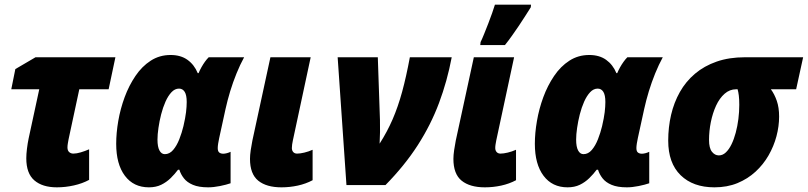

<svg xmlns="http://www.w3.org/2000/svg" viewBox="-20 -801 3496 831"><path d="M226.1 9.8Q163.6 9.8 128.7 -20.3Q93.8 -50.3 93.8 -115.7Q93.8 -133.8 96.7 -157.5Q99.6 -181.2 104 -202.1L149.9 -414.6H28.8L46.4 -502L133.8 -553.2H479.5L450.2 -414.6H323.2L276.9 -198.7Q275.4 -190.4 273.7 -180.9Q272 -171.4 272 -162.6Q272 -149.4 279.3 -142.8Q286.6 -136.2 297.4 -136.2Q311.5 -136.2 329.6 -141.6Q347.7 -147 365.7 -154.8V-22.5Q336.9 -6.8 300 1.5Q263.2 9.8 226.1 9.8Z M624.5 9.8Q558.1 9.8 520.5 -40.3Q482.9 -90.3 482.9 -178.7Q482.9 -225.1 491.9 -277.6Q501 -330.1 519.5 -380.4Q538.1 -430.7 566.2 -472.2Q594.2 -513.7 632.3 -538.3Q670.4 -563 718.3 -563Q762.2 -563 791.5 -542Q820.8 -521 835.9 -484.4H839.4Q844.7 -497.1 851.8 -509.8Q858.9 -522.5 866.9 -533.7Q875 -544.9 883.3 -553.2H1036.6Q1019 -521 1003.7 -483.2Q988.3 -445.3 976.3 -406Q964.4 -366.7 956.1 -329.1L928.7 -203.6Q926.3 -192.4 924.3 -180.2Q922.4 -168 922.4 -160.2Q922.4 -146 929 -140.9Q935.5 -135.7 946.3 -135.7Q952.6 -135.7 961.4 -137.9Q970.2 -140.1 978 -144V-7.8Q960 -1.5 932.1 4.2Q904.3 9.8 880.9 9.8Q840.3 9.8 814.9 -1Q789.6 -11.7 775.9 -29.3Q762.2 -46.9 756.3 -66.4H750.5Q736.3 -47.4 718.3 -29.8Q700.2 -12.2 677.5 -1.2Q654.8 9.8 624.5 9.8ZM693.4 -133.8Q713.9 -133.8 729.5 -152.1Q745.1 -170.4 756.1 -198.5Q767.1 -226.6 773.9 -254.9Q782.2 -290.5 785.2 -315.4Q788.1 -340.3 788.1 -359.4Q788.1 -389.6 779.3 -403.6Q770.5 -417.5 754.9 -417.5Q736.8 -417.5 722.2 -401.9Q707.5 -386.2 696.3 -361.1Q685.1 -335.9 677.5 -306.2Q669.9 -276.4 665.8 -247.6Q661.6 -218.8 661.6 -196.8Q661.6 -165.5 670.2 -149.7Q678.7 -133.8 693.4 -133.8Z M1198.2 9.8Q1133.3 9.8 1097.7 -19Q1062 -47.9 1062 -113.3Q1062 -129.4 1065.2 -151.4Q1068.4 -173.3 1072.3 -192.4L1150.4 -553.2H1324.7L1247.6 -193.4Q1245.6 -183.6 1244.4 -175.8Q1243.2 -168 1243.2 -160.2Q1243.2 -149.9 1249 -143.1Q1254.9 -136.2 1266.1 -136.2Q1278.8 -136.2 1297.4 -140.6Q1315.9 -145 1333 -152.8V-21Q1303.7 -5.4 1269 2.2Q1234.4 9.8 1198.2 9.8Z M1479.5 0 1441.4 -553.2H1615.2L1624.5 -281.7Q1625 -255.9 1624.8 -230.2Q1624.5 -204.6 1623 -179.2Q1655.8 -230.5 1679.2 -284.4Q1702.6 -338.4 1720.5 -403.8Q1738.3 -469.2 1753.9 -553.2H1935.1Q1915.5 -449.7 1880.1 -355.2Q1844.7 -260.7 1788.1 -172.6Q1731.4 -84.5 1648.4 0Z M2078.6 9.8Q2013.7 9.8 1978 -19Q1942.4 -47.9 1942.4 -113.3Q1942.4 -129.4 1945.6 -151.4Q1948.7 -173.3 1952.6 -192.4L2030.8 -553.2H2205.1L2127.9 -193.4Q2126 -183.6 2124.8 -175.8Q2123.5 -168 2123.5 -160.2Q2123.5 -149.9 2129.4 -143.1Q2135.3 -136.2 2146.5 -136.2Q2159.2 -136.2 2177.7 -140.6Q2196.3 -145 2213.4 -152.8V-21Q2184.1 -5.4 2149.4 2.2Q2114.7 9.8 2078.6 9.8ZM2058.6 -606 2060.1 -619.1Q2066.9 -632.8 2075.4 -654.1Q2084 -675.3 2093.3 -699.2Q2102.5 -723.1 2110.1 -744.6Q2117.7 -766.1 2122.1 -780.8H2278.3L2277.3 -769.5Q2265.6 -751 2252.4 -730.2Q2239.3 -709.5 2225.1 -688.5Q2210.9 -667.5 2196 -646.5Q2181.2 -625.5 2165.5 -606Z M2436.5 9.8Q2370.1 9.8 2332.5 -40.3Q2294.9 -90.3 2294.9 -178.7Q2294.9 -225.1 2304 -277.6Q2313 -330.1 2331.5 -380.4Q2350.1 -430.7 2378.2 -472.2Q2406.2 -513.7 2444.3 -538.3Q2482.4 -563 2530.3 -563Q2574.2 -563 2603.5 -542Q2632.8 -521 2647.9 -484.4H2651.4Q2656.7 -497.1 2663.8 -509.8Q2670.9 -522.5 2679 -533.7Q2687 -544.9 2695.3 -553.2H2848.6Q2831.1 -521 2815.7 -483.2Q2800.3 -445.3 2788.3 -406Q2776.4 -366.7 2768.1 -329.1L2740.7 -203.6Q2738.3 -192.4 2736.3 -180.2Q2734.4 -168 2734.4 -160.2Q2734.4 -146 2741 -140.9Q2747.6 -135.7 2758.3 -135.7Q2764.6 -135.7 2773.4 -137.9Q2782.2 -140.1 2790 -144V-7.8Q2772 -1.5 2744.1 4.2Q2716.3 9.8 2692.9 9.8Q2652.3 9.8 2627 -1Q2601.6 -11.7 2587.9 -29.3Q2574.2 -46.9 2568.4 -66.4H2562.5Q2548.3 -47.4 2530.3 -29.8Q2512.2 -12.2 2489.5 -1.2Q2466.8 9.8 2436.5 9.8ZM2505.4 -133.8Q2525.9 -133.8 2541.5 -152.1Q2557.1 -170.4 2568.1 -198.5Q2579.1 -226.6 2585.9 -254.9Q2594.2 -290.5 2597.2 -315.4Q2600.1 -340.3 2600.1 -359.4Q2600.1 -389.6 2591.3 -403.6Q2582.5 -417.5 2566.9 -417.5Q2548.8 -417.5 2534.2 -401.9Q2519.5 -386.2 2508.3 -361.1Q2497.1 -335.9 2489.5 -306.2Q2481.9 -276.4 2477.8 -247.6Q2473.6 -218.8 2473.6 -196.8Q2473.6 -165.5 2482.2 -149.7Q2490.7 -133.8 2505.4 -133.8Z M3072.3 9.8Q2979.5 9.8 2925.8 -42.7Q2872.1 -95.2 2872.1 -192.4Q2872.1 -250 2884.5 -303.7Q2897 -357.4 2922.6 -402.8Q2948.2 -448.2 2988 -481.9Q3027.8 -515.6 3081.8 -534.4Q3135.7 -553.2 3204.6 -553.2H3456.1L3425.8 -414.6H3316.4Q3332 -393.6 3342 -364.7Q3352.1 -335.9 3352.1 -296.4Q3352.1 -254.4 3340.6 -211.2Q3329.1 -168 3306.4 -128.4Q3283.7 -88.9 3250 -57.9Q3216.3 -26.9 3171.9 -8.5Q3127.4 9.8 3072.3 9.8ZM3091.3 -128.4Q3107.9 -128.4 3121.6 -141.4Q3135.3 -154.3 3146 -176.3Q3156.7 -198.2 3164.3 -226.6Q3171.9 -254.9 3175.8 -285.9Q3179.7 -316.9 3179.7 -347.2Q3179.7 -371.1 3177.7 -387.2Q3175.8 -403.3 3172.4 -414.6H3166Q3138.2 -414.6 3116.2 -395.3Q3094.2 -376 3079.3 -343.8Q3064.5 -311.5 3056.6 -272.7Q3048.8 -233.9 3048.8 -195.3Q3048.8 -160.2 3061.3 -144.3Q3073.7 -128.4 3091.3 -128.4Z"/></svg>

Font: Open Sans SemiCondensed ExtraBold
Style: Italic
Weight: 800
Width: 4
Italic angle: -12°
Designer: Monotype Design Team
Foundry: Monotype Imaging Inc.
Version: Version 3.003